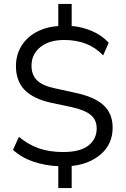

<svg xmlns="http://www.w3.org/2000/svg" viewBox="-20 -840 640 975"><path d="M276 115V4Q209 1 149.5 -19Q90 -39 46 -79L76 -145Q123 -106 176.5 -87Q230 -68 301 -68Q387 -68 429 -101Q471 -134 471 -188Q471 -231 440.5 -256.5Q410 -282 340 -297L240 -318Q149 -338 105 -383.5Q61 -429 61 -504Q61 -560 87.5 -604.5Q114 -649 162.5 -676Q211 -703 276 -708V-820H344V-708Q395 -704 445.5 -683Q496 -662 532 -623L504 -559Q464 -600 415 -618.5Q366 -637 306 -637Q230 -637 185 -601Q140 -565 140 -506Q140 -459 168.5 -431.5Q197 -404 261 -391L361 -369Q458 -349 505 -306.5Q552 -264 552 -192Q552 -110 494 -58.5Q436 -7 344 3V115Z"/></svg>

Font: Mulish
Style: Regular
Weight: 400
Designer: Vernon Adams
Foundry: Vernon Adams
Version: Version 3.603; ttfautohint (v1.8.3)